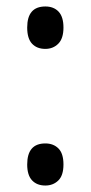

<svg xmlns="http://www.w3.org/2000/svg" viewBox="-20 -563 280 593"><path d="M64 -478Q64 -543 120 -543Q146 -543 161 -527Q176 -511 176 -478Q176 -444 160 -428Q144 -412 120 -412Q94 -412 79 -428Q64 -444 64 -478ZM64 -55Q64 -120 120 -120Q145 -120 160.5 -104.5Q176 -89 176 -55Q176 -21 160 -5.5Q144 10 120 10Q94 10 79 -6Q64 -22 64 -55Z"/></svg>

Font: Noto Sans Lao Condensed
Style: Regular
Weight: 400
Width: 3
Designer: Monotype Design Team
Foundry: Monotype Imaging Inc.
Version: Version 2.003; ttfautohint (v1.8.4.7-5d5b)